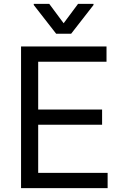

<svg xmlns="http://www.w3.org/2000/svg" viewBox="-20 -966 638 986"><path d="M88.1 -727.3H527V-649.1H176.1V-403.4H504.3V-325.3H176.1V-78.1H532.7V0H88.1ZM306.8 -846.6 380.7 -946H460.2V-940.3L345.2 -792.6H268.5L153.4 -940.3V-946H233Z"/></svg>

Font: Fast_Sans-Dotted
Style: Regular
Weight: 400
Version: Version 3.018